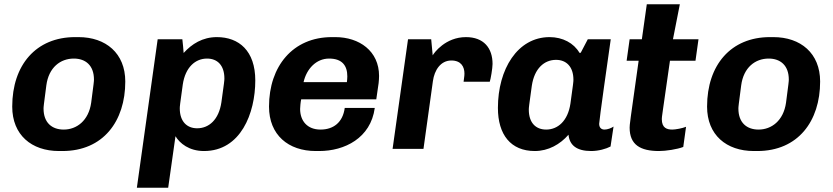

<svg xmlns="http://www.w3.org/2000/svg" viewBox="-20 -694 3881 895"><path d="M564 -314C564 -446 473 -521 346 -521H330C148 -521 37 -391 37 -197C37 -65 127 10 255 10H271C461 10 564 -129 564 -314ZM405 -215C393 -131 337 -90 277 -90C222 -90 183 -122 183 -188C183 -196 184 -205 196 -296C207 -380 262 -421 324 -421C379 -421 418 -389 418 -323C418 -315 417 -306 405 -215Z M830 -511H715L618 181H764L798 -59C818 -26 861 10 931 10C1102 10 1170 -166 1170 -319C1170 -457 1094 -521 991 -521C924 -521 874 -489 836 -447C835 -469 832 -490 830 -511ZM832 -300C844 -381 891 -421 945 -421C993 -421 1026 -390 1026 -328C1026 -319 1025 -310 1012 -217C1000 -136 954 -96 899 -96C852 -96 818 -127 818 -189C818 -198 819 -207 832 -300Z M1727 -191H1587C1578 -123 1534 -90 1474 -90C1412 -90 1379 -131 1379 -186C1379 -193 1381 -219 1384 -231H1734L1745 -307C1746 -318 1747 -329 1747 -340C1747 -456 1655 -521 1543 -521H1527C1345 -521 1234 -385 1234 -197C1234 -65 1324 10 1452 10H1468C1586 10 1708 -50 1727 -191ZM1514 -421C1576 -421 1599 -387 1599 -338C1599 -329 1598 -320 1597 -311H1395C1409 -373 1454 -421 1514 -421Z M2141 -313H2263C2267 -323 2276 -376 2276 -396C2276 -470 2235 -521 2152 -521C2056 -521 2003 -447 1997 -436L1990 -511H1882L1810 0H1954L1998 -316C2005 -367 2034 -412 2084 -412C2130 -412 2145 -382 2145 -351C2145 -346 2145 -341 2141 -313Z M2827 -511H2720L2687 -448H2681C2655 -493 2603 -521 2542 -521C2392 -521 2301 -371 2301 -191C2301 -66 2361 10 2473 10C2536 10 2591 -21 2630 -66C2635 -17 2668 10 2736 10C2770 10 2805 0 2826 -11L2840 -104C2830 -97 2812 -90 2798 -90C2782 -90 2773 -100 2773 -117C2773 -132 2814 -421 2827 -511ZM2639 -211C2627 -130 2580 -90 2526 -90C2478 -90 2445 -121 2445 -183C2445 -192 2446 -201 2459 -294C2471 -375 2517 -415 2572 -415C2619 -415 2653 -384 2653 -322C2653 -313 2652 -304 2639 -211Z M3165 -9 3178 -103C3161 -96 3129 -90 3114 -90C3089 -90 3065 -97 3065 -139C3065 -150 3066 -151 3103 -411H3222L3236 -511H3117L3149 -674H2995L2972 -511H2915L2901 -411H2957C2916 -121 2915 -113 2915 -99C2915 -19 2965 10 3052 10C3084 10 3137 2 3165 -9Z M3803 -314C3803 -446 3712 -521 3585 -521H3569C3387 -521 3276 -391 3276 -197C3276 -65 3366 10 3494 10H3510C3700 10 3803 -129 3803 -314ZM3644 -215C3632 -131 3576 -90 3516 -90C3461 -90 3422 -122 3422 -188C3422 -196 3423 -205 3435 -296C3446 -380 3501 -421 3563 -421C3618 -421 3657 -389 3657 -323C3657 -315 3656 -306 3644 -215Z"/></svg>

Font: Chivo
Style: Bold Italic
Weight: 700
Italic angle: -8°
Designer: Hector Gatti
Foundry: Omnibus-Type
Version: Version 1.003;PS 001.003;hotconv 1.0.70;makeotf.lib2.5.58329